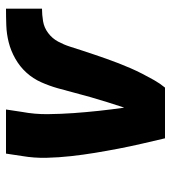

<svg xmlns="http://www.w3.org/2000/svg" viewBox="15 -585 570 640"><g transform="rotate(-90 300.0 -265.0)"><path d="M159 0Q150 -38 141 -77Q132 -116 124.5 -155Q117 -194 110.5 -233.5Q104 -273 99.5 -313.5Q95 -354 94 -395Q93 -436 100 -477L108 -530H255L247 -477Q239 -434 239.5 -390.5Q240 -347 243 -305Q246 -263 250.5 -221Q255 -179 261 -137Q261 -137 261 -137Q261 -137 261 -137L262 -138Q271 -165 279.5 -192.5Q288 -220 296 -247.5Q304 -275 311 -302.5Q318 -330 326 -358Q334 -386 346 -413Q358 -440 378 -462Q398 -484 424.5 -499Q451 -514 479 -521Q507 -528 535 -529Q563 -530 591 -530V-410Q571 -410 549.5 -406.5Q528 -403 510 -389.5Q492 -376 481.5 -356.5Q471 -337 464.5 -316.5Q458 -296 451.5 -276Q445 -256 438 -235.5Q431 -215 424 -195Q417 -175 409 -154.5Q401 -134 392.5 -114.5Q384 -95 374 -75.5Q364 -56 353 -36.5Q342 -17 328 0Z"/></g></svg>

Font: Iosevka Curly Heavy Extended
Style: Italic
Weight: 900
Width: 7
Italic angle: -9°
Monospace: yes
Designer: Belleve Invis
Foundry: Belleve Invis
Version: Version 11.1.0; ttfautohint (v1.8.3)